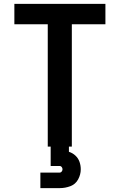

<svg xmlns="http://www.w3.org/2000/svg" viewBox="-20 -755 616 989"><path d="M226 0H350V-630H523V-735H54V-630H226ZM188 214H288Q316 214 342.5 204Q369 194 382.5 169Q396 144 396 117Q396 97 389.5 78.5Q383 60 368.5 46.5Q354 33 335 27V0H241V100H288Q294 100 298 105.5Q302 111 302 117Q302 123 298 128.5Q294 134 288 134H188Z"/></svg>

Font: Iosevka Sparkle
Style: Bold
Weight: 700
Designer: Belleve Invis
Foundry: Belleve Invis
Version: Version 4.5.0; ttfautohint (v1.8.3)